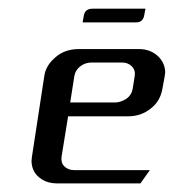

<svg xmlns="http://www.w3.org/2000/svg" viewBox="-20 -426 406 446"><path d="M53.2 -52.2Q53.2 -53.2 54.2 -62L83 -250Q86.4 -274.4 109.9 -293.9Q131.3 -312 163.1 -312H303.2Q330.6 -312 349.1 -293.5Q362.8 -278.8 363.8 -258.8Q363.8 -256.8 362.8 -250L356.9 -217.8Q351.6 -190.4 330.1 -173.8Q307.6 -155.8 277.8 -155.8H138.2L123 -62Q121.1 -47.9 129.4 -39.6Q138.2 -30.8 152.8 -30.8H328.1L306.2 0H112.8Q84 0 66.4 -18.1Q53.7 -31.2 53.2 -52.2ZM143.1 -188H248Q259.8 -188 273.9 -196.8Q285.6 -205.1 288.1 -219.2L293 -250Q294.9 -263.2 286.1 -272Q277.3 -280.8 263.2 -280.8H192.9Q178.2 -280.8 166.5 -272Q155.3 -263.2 152.8 -250ZM171.9 -374 174.8 -390.1Q177.7 -405.8 194.8 -405.8H317.9L314.9 -390.1Q312 -374 295.9 -374Z"/></svg>

Font: Hhenum
Style: Italic
Weight: 400
Designer: T. Christopher White
Version: Version 1.0